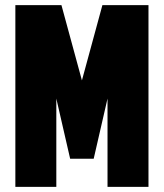

<svg xmlns="http://www.w3.org/2000/svg" viewBox="-20 -730 640 750"><path d="M254 -110 200 -345V0H40V-710H220L300 -416L380 -710H560V0H400V-345L346 -110Z"/></svg>

Font: Geist Mono UltraBlack
Style: Regular
Weight: 900
Monospace: yes
Designer: Basement.studio, Andrés Briganti, Mateo Zaragoza
Foundry: Basement.studio, Vercel, Andrés Briganti, Guido Ferreyra, Mateo Zaragoza
Version: Version 1.400; ttfautohint (v1.8.4.7-5d5b)